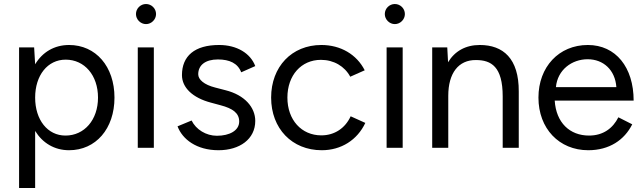

<svg xmlns="http://www.w3.org/2000/svg" viewBox="-20 -736 3206 956"><path d="M75 200H155V-84C192 -24 251 12 324 12C457 12 550 -95 550 -250C550 -405 457 -512 324 -512C250 -512 191 -476 155 -416L150 -500H75ZM306 -61C217 -61 155 -139 155 -250C155 -361 217 -439 307 -439C401 -439 468 -361 468 -250C468 -139 400 -61 306 -61Z M666 0H746V-500H666ZM707 -616C734 -616 757 -639 757 -666C757 -694 734 -716 707 -716C680 -716 657 -694 657 -666C657 -639 680 -616 707 -616Z M1068 12C1173 12 1251 -43 1251 -134C1251 -201 1199 -263 1102 -287L1052 -300C996 -314 967 -340 967 -366C967 -412 1003 -440 1065 -440C1123 -440 1164 -421 1181 -376L1251 -407C1227 -471 1159 -512 1071 -512C949 -512 886 -457 886 -362C886 -300 939 -249 1030 -225L1078 -212C1139 -196 1171 -173 1171 -131C1171 -86 1123 -60 1060 -60C1006 -60 956 -91 934 -136L864 -107C888 -43 958 12 1068 12Z M1582 12C1679 12 1759 -39 1799 -124L1726 -157C1699 -98 1646 -62 1580 -62C1481 -62 1411 -139 1411 -250C1411 -361 1480 -438 1578 -438C1642 -438 1696 -406 1724 -354L1796 -386C1756 -465 1676 -512 1580 -512C1433 -512 1330 -404 1330 -250C1330 -96 1434 12 1582 12Z M1905 0H1985V-500H1905ZM1946 -616C1973 -616 1996 -639 1996 -666C1996 -694 1973 -716 1946 -716C1919 -716 1896 -694 1896 -666C1896 -639 1919 -616 1946 -616Z M2132 0H2212V-259C2212 -372 2263 -438 2350 -437C2426 -437 2483 -404 2483 -256V0H2563V-280C2564 -445 2485 -512 2369 -512C2298 -512 2244 -481 2211 -426L2207 -500H2132Z M2909 12C3014 12 3089 -39 3128 -117L3059 -152C3032 -98 2984 -61 2913 -61C2817 -61 2749 -125 2742 -235H3135C3135 -401 3046 -512 2907 -512C2763 -512 2661 -403 2661 -250C2661 -96 2764 12 2909 12ZM2748 -302C2756 -389 2828 -441 2906 -441C2984 -441 3043 -388 3049 -302Z"/></svg>

Font: HB Figtree Prototype
Style: Regular
Weight: 400
Designer: Alfredo Marco Pradil
Foundry: Hanken Design Co.®
Version: Version 1.002;Glyphs 3.2 (3228)